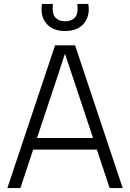

<svg xmlns="http://www.w3.org/2000/svg" viewBox="-20 -958 662 978"><path d="M17.5 0 260.5 -727H362.5L605 0H538.5L473.5 -196H149L84 0ZM273.5 -570.5 168.5 -255H454L349 -570.5L311 -683.5H310.5ZM311.5 -800Q246.5 -800 215 -840Q183.5 -880 194 -938H249.5Q244 -888.5 261.8 -869Q279.5 -849.5 311.5 -849.5Q344 -849.5 361.8 -869Q379.5 -888.5 374 -938H429.5Q440 -880 408.5 -840Q377 -800 311.5 -800Z"/></svg>

Font: Spline Sans Light
Style: Regular
Weight: 300
Designer: Eben Sorkin, Mirko Velimirovic
Foundry: Sorkin Type
Version: Version 1.000; ttfautohint (v1.8.3)